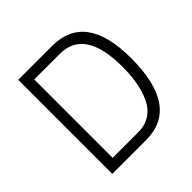

<svg xmlns="http://www.w3.org/2000/svg" viewBox="-180 -852 1006 1006"><g transform="rotate(-45 323.0 -348.5)"><path d="M346 0H95V-697H346Q594 -697 594 -359Q594 0 346 0ZM530 -359Q530 -639 346 -639H156V-58H346Q398 -58 435.5 -83.5Q473 -109 493 -154Q513 -199 521.5 -249Q530 -299 530 -359Z"/></g></svg>

Font: TitilliumText22L Lt
Style: Thin
Weight: 300
Designer: Campivisivi
Foundry: Campivisivi
Version: 1.000